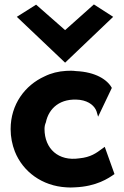

<svg xmlns="http://www.w3.org/2000/svg" viewBox="-20 -824 561 867"><path d="M56 -748 274 -541 491 -748 404 -804 274 -688 143 -803ZM416 -321 423 -297 485 -427C465 -464 412 -499 323 -503C309 -505 293 -505 279 -504C244 -502 211 -494 181 -479C93 -439 28 -353 28 -241C28 -205 35 -171 47 -140C83 -49 170 16 280 22C292 23 306 23 318 22C416 18 470 -19 497 -38L453 -161L442 -153C415 -133 390 -114 338 -109C244 -95 181 -152 181 -242C181 -252 183 -262 187 -271C200 -335 252 -383 341 -373C384 -367 408 -344 416 -321Z"/></svg>

Font: Bluebird
Style: SfBd
Weight: 700
Designer: Jasper
Foundry: Cannot Into Space Fonts
Version: Version 0.98